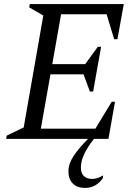

<svg xmlns="http://www.w3.org/2000/svg" viewBox="-20 -680 661 940"><path d="M10 0 13 -16 96 -56 192 -604 123 -644 126 -660H586L555 -488H539L502 -610H279L236 -366H397L459 -451H475L436 -232H420L389 -316H227L180 -50H447L527 -182H543L511 0H440Q409 39 392.5 74Q376 109 376 140Q376 169 391 182.5Q406 196 432 196Q442 196 455 192.5Q468 189 482 180H485L483 193Q450 240 396 240Q358 240 336.5 218.5Q315 197 315 159Q315 122 340.5 83.5Q366 45 411 0Z"/></svg>

Font: Spectral
Style: Italic
Weight: 400
Italic angle: -10°
Designer: Jean-Baptiste Levee
Foundry: Production Type
Version: Version 2.001